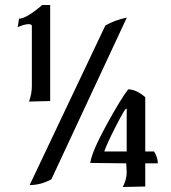

<svg xmlns="http://www.w3.org/2000/svg" viewBox="-20 -748 685 768"><path d="M96.2 -341.8Q107.4 -373.5 107.4 -403.8V-643.6Q107.4 -651.4 94.7 -651.4Q77.6 -651.4 50.8 -639.2L56.2 -673.3Q85 -673.3 148.9 -728H180.7V-343.8ZM98.6 -7.8 401.4 -646Q439.9 -668 487.3 -677.7L185.5 -30.8Q144 -7.8 98.6 -7.8ZM486.8 -142.1V-314L483.4 -312.5Q478 -310.5 443.1 -242.4Q408.2 -174.3 397 -142.1ZM471.2 0Q486.8 -30.8 486.8 -58.6L484.9 -94.7L340.8 -96.2Q348.6 -144 406 -248.5Q463.4 -353 492.7 -390.6Q524.4 -390.6 561 -359.4V-142.1H596.2Q611.3 -118.2 611.3 -94.7H561V-2Z"/></svg>

Font: Balgruf
Style: Regular
Weight: 500
Designer: Paul James MIller
Foundry: High-Logic / Made with FontCreator
Version: Version 1.201;March 28, 2021;FontCreator 13.0.0.2683 64-bit